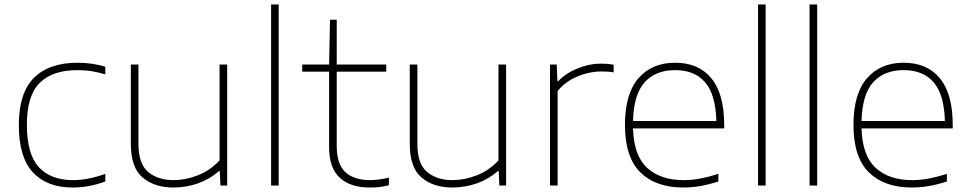

<svg xmlns="http://www.w3.org/2000/svg" viewBox="-20 -828 4326 857"><path d="M304 9Q190 9 127 -58.5Q64 -126 64 -270Q64 -413.5 131.8 -480.8Q199.5 -548 326 -548Q357.5 -548 390 -543.5Q422.5 -539 450 -530V-496Q421 -505 390.8 -510Q360.5 -515 326 -515Q214.5 -515 157.2 -458Q100 -401 100 -272Q100 -140 153.2 -82Q206.5 -24 307 -24Q338 -24 373 -30.5Q408 -37 450 -52V-18Q378 9 304 9Z M754 9Q669.5 9 616.8 -35.5Q564 -80 564 -185V-540H598V-186Q598 -96 641.8 -60Q685.5 -24 755 -24Q807.5 -24 862.5 -45.2Q917.5 -66.5 960 -112V-540H994V0H964L961 -64H957Q916 -28 863.5 -9.5Q811 9 754 9Z M1190 0V-808H1224V0Z M1630 9Q1544.5 9 1496.8 -34.5Q1449 -78 1449 -171V-508H1329V-540H1449L1453 -740H1483V-540H1704V-508H1483V-177Q1483 -94.5 1522 -59.2Q1561 -24 1632 -24Q1668 -24 1716 -35V-1Q1690.5 5 1671.5 7Q1652.5 9 1630 9Z M1999 9Q1914.5 9 1861.8 -35.5Q1809 -80 1809 -185V-540H1843V-186Q1843 -96 1886.8 -60Q1930.5 -24 2000 -24Q2052.5 -24 2107.5 -45.2Q2162.5 -66.5 2205 -112V-540H2239V0H2209L2206 -64H2202Q2161 -28 2108.5 -9.5Q2056 9 1999 9Z M2435 0V-540H2465L2468 -466H2472Q2506.5 -502 2558.8 -523Q2611 -544 2662 -544Q2678 -544 2690.8 -543Q2703.5 -542 2719 -539V-505Q2705.5 -507.5 2691.8 -508.2Q2678 -509 2662 -509Q2632.5 -509 2597.2 -500.2Q2562 -491.5 2528.2 -472.2Q2494.5 -453 2469 -422V0Z M3029.5 9Q2907.5 9 2838.5 -58.5Q2769.5 -126 2769.5 -270Q2769.5 -409.5 2829.8 -478.8Q2890 -548 2993.5 -548Q3098 -548 3155.2 -478.5Q3212.5 -409 3212.5 -270V-255H2805.5Q2809 -133 2868.8 -78.5Q2928.5 -24 3031.5 -24Q3068.5 -24 3106.5 -31.2Q3144.5 -38.5 3186.5 -52V-18Q3145.5 -4.5 3107 2.2Q3068.5 9 3029.5 9ZM2993.5 -515Q2906 -515 2857.2 -460.5Q2808.5 -406 2805.5 -288H3177.5Q3174.5 -405 3127.8 -460Q3081 -515 2993.5 -515Z M3363.5 0V-808H3397.5V0Z M3593.5 0V-808H3627.5V0Z M4049.5 9Q3927.5 9 3858.5 -58.5Q3789.5 -126 3789.5 -270Q3789.5 -409.5 3849.8 -478.8Q3910 -548 4013.5 -548Q4118 -548 4175.2 -478.5Q4232.5 -409 4232.5 -270V-255H3825.5Q3829 -133 3888.8 -78.5Q3948.5 -24 4051.5 -24Q4088.5 -24 4126.5 -31.2Q4164.5 -38.5 4206.5 -52V-18Q4165.5 -4.5 4127 2.2Q4088.5 9 4049.5 9ZM4013.5 -515Q3926 -515 3877.2 -460.5Q3828.5 -406 3825.5 -288H4197.5Q4194.5 -405 4147.8 -460Q4101 -515 4013.5 -515Z"/></svg>

Font: Encode Sans Expanded Thin
Style: Regular
Weight: 100
Width: 7
Designer: Multiple Designers
Foundry: Impallari Type
Version: Version 3.000; ttfautohint (v1.8.3) -l 8 -r 50 -G 200 -x 14 